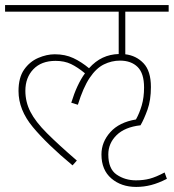

<svg xmlns="http://www.w3.org/2000/svg" viewBox="-20 -642 685 757"><path d="M380 -33Q380 -82 415 -121Q450 -160 516 -171Q530 -196 539 -227Q548 -258 548 -297Q548 -353 522.5 -378Q497 -403 453 -403Q420 -403 389.5 -388Q359 -373 333.5 -335Q308 -297 287 -229L261 -237Q283 -309 315 -353Q286 -377 260 -389.5Q234 -402 199 -402Q143 -402 111.5 -369Q80 -336 80 -284Q80 -240 100 -201Q120 -162 165 -117Q210 -72 283 -9L266 10Q166 -73 109.5 -141Q53 -209 53 -283Q53 -336 75 -367.5Q97 -399 130.5 -413.5Q164 -428 196 -428Q237 -428 269 -413Q301 -398 331 -373Q356 -401 385 -414.5Q414 -428 448 -429V-596H0V-622H645V-596H474V-428Q517 -423 546 -392.5Q575 -362 575 -299Q575 -247 561.5 -209.5Q548 -172 534 -148Q472 -141 439.5 -109Q407 -77 407 -33Q407 24 440 46.5Q473 69 516 69Q546 69 570.5 62.5Q595 56 629 38L638 63Q605 80 576 87.5Q547 95 517 95Q458 95 419 61.5Q380 28 380 -33Z"/></svg>

Font: Noto Sans Thin
Style: Italic
Weight: 100
Italic angle: -12°
Designer: Monotype Design Team
Foundry: Monotype Imaging Inc.
Version: Version 2.013; ttfautohint (v1.8.4.7-5d5b)